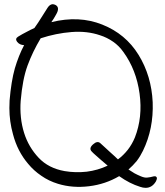

<svg xmlns="http://www.w3.org/2000/svg" viewBox="-20 -906 796 929"><path d="M210 -868.2Q220.7 -884.8 234.4 -885.7Q241.2 -885.7 249 -881.8Q271.5 -869.1 251 -835Q245.1 -825.2 240.2 -816.4Q234.4 -807.6 228.5 -798.8Q362.3 -832 474.6 -787.1Q587.9 -742.2 650.4 -640.6Q712.9 -539.1 718.8 -411.1Q723.6 -283.2 671.9 -176.8Q659.2 -150.4 641.6 -127Q623 -104.5 601.6 -85.9Q616.2 -76.2 630.9 -67.4Q645.5 -59.6 662.1 -52.7Q680.7 -44.9 693.4 -46.9Q706.1 -47.9 723.6 -52.7Q724.6 -52.7 725.6 -52.7Q733.4 -54.7 737.3 -48.8Q739.3 -46.9 739.3 -43.9Q739.3 -38.1 734.4 -28.3Q715.8 2.9 684.6 2.9Q671.9 2.9 658.2 -2Q607.4 -17.6 556.6 -53.7Q490.2 -14.6 411.1 -4.9Q331.1 4.9 260.7 -16.6Q215.8 -30.3 179.7 -55.7Q143.6 -80.1 116.2 -113.3Q64.5 -173.8 43 -255.9Q25.4 -318.4 25.4 -382.8Q25.4 -401.4 26.4 -419.9Q34.2 -512.7 51.8 -575.2Q70.3 -637.7 96.7 -687.5Q74.2 -688.5 62.5 -704.1Q51.8 -718.8 67.4 -728.5Q87.9 -741.2 107.4 -751Q127 -761.7 146.5 -770.5Q151.4 -776.4 155.3 -783.2Q159.2 -789.1 164.1 -795.9Q174.8 -812.5 186.5 -831.1Q198.2 -848.6 210 -868.2ZM80.1 -418Q77.1 -378.9 81.1 -338.9Q85 -299.8 96.7 -262.7Q118.2 -194.3 167 -142.6Q214.8 -91.8 293 -78.1Q344.7 -69.3 399.4 -75.2Q453.1 -82 501 -104.5Q483.4 -119.1 467.8 -132.8Q452.1 -146.5 441.4 -156.2Q436.5 -161.1 431.6 -165Q427.7 -168.9 424.8 -171.9Q408.2 -187.5 429.7 -207Q451.2 -226.6 465.8 -212.9Q477.5 -202.1 489.3 -191.4Q501 -180.7 512.7 -169.9Q522.5 -161.1 532.2 -152.3Q541 -143.6 550.8 -134.8Q577.1 -154.3 598.6 -181.6Q619.1 -208 632.8 -241.2Q670.9 -338.9 655.3 -453.1Q639.6 -568.4 577.1 -654.3Q555.7 -684.6 527.3 -704.1Q498 -724.6 463.9 -735.4Q401.4 -756.8 326.2 -751Q251 -745.1 176.8 -720.7Q137.7 -655.3 113.3 -588.9Q88.9 -522.5 80.1 -418Z"/></svg>

Font: Mrs Husband
Style: Regular
Weight: 400
Version: Version 1.0